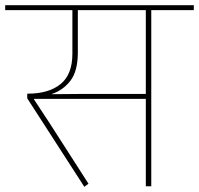

<svg xmlns="http://www.w3.org/2000/svg" viewBox="-40 -718 767 740"><path d="M65 -339V-357H67Q148 -357 193.5 -394Q239 -431 239 -511V-679H-20V-698H707V-679H543V0H522V-337H91V-335L154 -239L301 -10L285 2ZM160 -355 282 -356H522V-679H260V-516Q260 -444 231.5 -407Q203 -370 160 -356Z"/></svg>

Font: IBM Plex Sans Devanagari Thin
Style: Regular
Weight: 100
Designer: Mike Abbink, Paul van der Laan, Pieter van Rosmalen, Erin McLaughlin
Foundry: Bold Monday
Version: Version 1.1